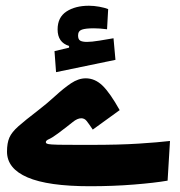

<svg xmlns="http://www.w3.org/2000/svg" viewBox="-20 -644 626 669"><path d="M293.5 4.9Q147.5 4.9 75.9 -25.9Q4.4 -56.6 4.4 -115.7Q4.4 -145.5 12.7 -164.6Q21 -183.6 44.2 -204.1Q67.4 -224.6 111.3 -258.3Q145 -284.2 173.3 -310.3Q201.7 -336.4 227.5 -353.8Q253.4 -371.1 278.8 -371.1Q310.5 -371.1 336.7 -346.2Q362.8 -321.3 397 -260.3L303.2 -192.4Q289.6 -212.9 282 -222.4Q274.4 -231.9 263.2 -231.9Q249.5 -231.9 233.2 -218.5Q216.8 -205.1 181.6 -178.7Q161.1 -163.6 150.6 -159.2Q140.1 -154.8 139.6 -148.9Q139.6 -145.5 143.1 -143.6Q146.5 -141.6 160.9 -140.6Q175.3 -139.6 207.3 -139.4Q239.3 -139.2 295.4 -139.2Q396 -139.2 463.4 -143.6Q530.8 -147.9 572.3 -152.8L564 -14.6Q519.5 -6.8 447 -1Q374.5 4.9 293.5 4.9ZM175.3 -392.6 169.9 -465.8 220.7 -478V-483.9Q180.7 -496.1 180.7 -541.5Q180.7 -583.5 211.4 -603.8Q242.2 -624 290 -624Q307.1 -624 325.9 -620.6Q344.7 -617.2 356.9 -612.3L353 -542Q326.7 -545.4 307.1 -545.4Q278.8 -545.4 265.4 -540.8Q252 -536.1 252 -520.5Q252 -506.8 259.5 -502.4Q267.1 -498 283.2 -498Q298.8 -498 326.2 -502.4Q353.5 -506.8 375.5 -510.7L382.3 -435.5Z"/></svg>

Font: Cascadia Code NF
Style: Bold
Weight: 700
Monospace: yes
Designer: Aaron Bell
Foundry: Saja Typeworks
Version: Version 2404.023; ttfautohint (v1.8.4)